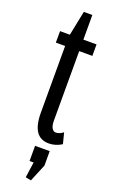

<svg xmlns="http://www.w3.org/2000/svg" viewBox="-171 -713 582 974"><g transform="rotate(20 119.5 -225.5)"><path d="M160 15Q70 15 70 -118V-478H20V-540H73L100 -673H146V-540H217V-478H146V-102Q146 -77 154 -63Q162 -49 175 -49Q195 -49 215 -65L230 -6Q197 15 160 15ZM100 132V50H179V128L140 222L110 216L122 132Z"/></g></svg>

Font: Pathway Gothic One
Style: Regular
Weight: 400
Version: Version 1.003; ttfautohint (v1.8.4.7-5d5b);gftools[0.9.26]